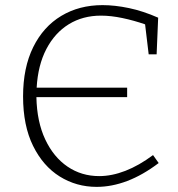

<svg xmlns="http://www.w3.org/2000/svg" viewBox="-20 -722 695 749"><path d="M357 7Q278 7 213 -33.5Q148 -74 109 -153Q70 -232 70 -346Q70 -458 109.5 -538Q149 -618 219 -660Q289 -702 380 -702Q428 -702 483 -690.5Q538 -679 597 -653L591 -510H560L546 -627Q503 -642 458 -651.5Q413 -661 374 -661Q303 -661 248.5 -627.5Q194 -594 161 -531Q128 -468 123 -380H476V-343H122Q124 -247 156.5 -178Q189 -109 243.5 -72Q298 -35 367 -35Q416 -35 469 -55.5Q522 -76 577 -117L599 -86Q537 -39 476.5 -16Q416 7 357 7Z"/></svg>

Font: Bitter Light
Style: Regular
Weight: 300
Designer: Sol Matas, and Bitter project Authors
Foundry: Sol Matas
Version: Version 2.001